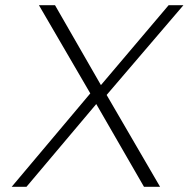

<svg xmlns="http://www.w3.org/2000/svg" viewBox="-20 -720 727 740"><path d="M369 -392 630 -700H687L391 -354L597 0H535L351 -319L82 0H25L328 -360L130 -700H192Z"/></svg>

Font: Lexend ExtLt
Style: Italic
Weight: 250
Italic angle: -8.13011°
Designer: Bonnie Shaver-Troup, Thomas Jockin
Foundry: Lexend
Version: Version 1.007